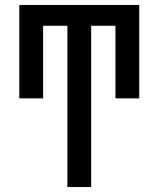

<svg xmlns="http://www.w3.org/2000/svg" viewBox="-20 -540 640 775"><path d="M252 215V-436H154V-143H58V-520H542V-143H446V-436H348V215Z"/></svg>

Font: Iosevka Fixed Curly Md Ex
Style: Regular
Weight: 500
Width: 7
Monospace: yes
Designer: Belleve Invis
Foundry: Belleve Invis
Version: Version 30.1.2